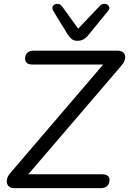

<svg xmlns="http://www.w3.org/2000/svg" viewBox="-20 -965 662 985"><path d="M499.5 0H50.4Q36.9 0 27.9 -6.8Q18.9 -13.6 15.9 -25Q13 -36.4 17.3 -50.7Q21.7 -65 35.3 -80.1L536.4 -665.5L537.3 -634.1H145.7Q127.8 -634.1 118.3 -641.8Q108.8 -649.6 108.8 -663.2Q108.8 -684.7 121 -694.8Q133.2 -705 151.1 -705H582.4Q598.9 -705 608.8 -698.2Q618.8 -691.4 621.5 -680Q624.2 -668.6 619 -654.5Q613.9 -640.5 600.8 -625.9L98.7 -40L97.3 -70.9H503.9Q521.9 -70.9 531.8 -63.9Q541.8 -56.9 541.8 -42.8Q541.8 -21.3 529.9 -10.7Q517.9 0 499.5 0ZM376.7 -755.7Q359.6 -755.7 348.1 -764.5Q336.7 -773.3 326.9 -788.9L253.7 -908.3Q246.8 -920.5 249.5 -929.5Q252.2 -938.5 261 -942.6Q269.8 -946.8 280.8 -944.3Q291.7 -941.9 300 -930.1L381 -818L492.4 -935Q501.2 -944.3 511.7 -945.3Q522.2 -946.3 530.5 -941.2Q538.8 -936.1 540.7 -927.5Q542.7 -919 534.3 -908.7L434.9 -787Q422.1 -770.9 408.5 -763.3Q394.8 -755.7 376.7 -755.7Z"/></svg>

Font: Nunito Variable Extra Light
Style: Italic
Weight: 200
Italic angle: -9°
Designer: Vernon Adams
Foundry: Vernon Adams
Version: Version 3.602